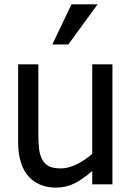

<svg xmlns="http://www.w3.org/2000/svg" viewBox="-20 -838 598 873"><path d="M423.8 -818.4 290.5 -635.7H217.8L305.2 -818.4ZM491.2 0H399.4V-60.5Q354.5 -21.5 316.7 -3.2Q278.8 15.1 233.9 15.1Q197.3 15.1 166 2.9Q134.8 -9.3 111.8 -33.7Q62.5 -86.9 62.5 -191.4V-545.4H154.3V-234.9Q154.3 -187.5 157.7 -160.4Q161.1 -133.3 171.9 -112.8Q183.6 -91.3 202.9 -81.8Q222.2 -72.3 257.8 -72.3Q290 -72.3 327.9 -90.6Q365.7 -108.9 399.4 -138.2V-545.4H491.2Z"/></svg>

Font: SG Kara Bold
Style: Regular
Weight: 400
Designer: Damoon Khanjanzadeh
Version: Version 1.000